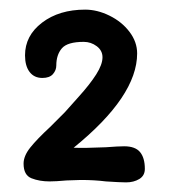

<svg xmlns="http://www.w3.org/2000/svg" viewBox="-20 -662 352 399"><path d="M281 -311Q281 -297 269.5 -290Q258 -283 242 -283Q230 -283 200 -285Q176 -288 148 -288L118 -287Q96 -285 83 -285Q62 -285 45.5 -291.5Q29 -298 29 -322Q29 -338 43 -355.5Q57 -373 84 -398Q115 -429 115 -429Q121 -436 144 -461.5Q167 -487 180 -507.5Q193 -528 193 -543Q193 -557 181 -566Q169 -575 154 -575Q120 -575 108.5 -561.5Q97 -548 97 -526Q97 -516 90 -508Q83 -500 68 -500Q51 -500 41.5 -512.5Q32 -525 32 -547Q32 -588 67.5 -615Q103 -642 157 -642Q182 -642 207.5 -629.5Q233 -617 249 -596Q265 -575 265 -551Q265 -462 133 -355Q155 -354 200 -356Q226 -358 238 -358Q261 -358 271 -346Q281 -334 281 -311Z"/></svg>

Font: Itim
Style: Regular
Weight: 400
Designer: Suppakit Chalermlarp
Version: Version 1.002g